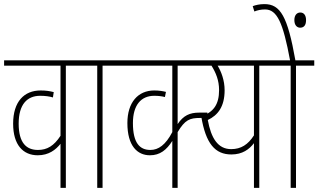

<svg xmlns="http://www.w3.org/2000/svg" viewBox="-20 -916 1552 936"><path d="M390 -596V-622H0V-596H275V-254C243 -205 210 -185 165 -185C109 -185 71 -219 71 -313C71 -407 112 -449 176 -449C201 -449 221 -446 238 -441L242 -467C222 -472 205 -475 178 -475C98 -475 44 -421 44 -313C44 -209 93 -159 164 -159C218 -159 252 -186 275 -215V0H301V-596Z M480 -596H569V-622H378V-596H454V0H480Z M967 -596V-622H557V-596H820V-272C787 -209 752 -185 713 -185C662 -185 628 -218 628 -316C628 -403 667 -449 732 -449C752 -449 768 -447 784 -443L789 -468C773 -472 755 -475 732 -475C653 -475 601 -417 601 -316C601 -204 650 -159 711 -159C760 -159 792 -185 820 -229V0H846V-272C882 -332 905 -341 956 -341H991V-367H951C905 -367 874 -353 846 -311V-596Z M1333 -622H922V-596H1011C1032 -562 1048 -525 1048 -477C1048 -408 1022 -369 961 -349C983 -215 1029 -163 1108 -163C1162 -163 1195 -188 1218 -218V0H1244V-596H1333ZM993 -331C1042 -354 1075 -396 1075 -476C1075 -524 1059 -566 1041 -596H1218V-256C1189 -211 1155 -189 1107 -189C1042 -189 1009 -243 993 -331Z M1423 -596H1512V-622H1420C1382 -836 1347 -896 1269 -896C1245 -896 1225 -891 1212 -886L1220 -860C1235 -866 1252 -870 1272 -870C1331 -870 1360 -805 1394 -622H1321V-596H1397V0H1423ZM1415 -818C1415 -792 1429 -781 1443 -781C1460 -781 1472 -791 1472 -818C1472 -842 1461 -855 1444 -855C1428 -855 1415 -843 1415 -818Z"/></svg>

Font: Noto Sans Devanagari UI ExtraCondensed Thin
Style: Regular
Weight: 100
Width: 2
Designer: Jelle Bosma - Monotype Design Team
Foundry: Monotype Imaging Inc.
Version: Version 2.004